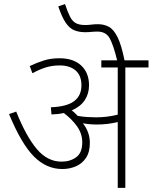

<svg xmlns="http://www.w3.org/2000/svg" viewBox="-20 -916 744 936"><path d="M418 -219Q418 -174 399 -146Q380 -118 349.5 -105Q319 -92 284 -92Q206 -92 145 -153.5Q84 -215 24 -360L59 -372Q107 -252 159 -190Q211 -128 280 -128Q322 -128 351.5 -149.5Q381 -171 381 -222Q381 -264 356 -299.5Q331 -335 291 -365Q263 -359 231 -358L228 -393Q306 -396 341.5 -423Q377 -450 377 -500Q377 -548 348.5 -572.5Q320 -597 271 -597Q235 -597 204 -587.5Q173 -578 138 -559L125 -594Q161 -611 194.5 -621.5Q228 -632 270 -632Q338 -632 376 -596.5Q414 -561 414 -500Q414 -459 393 -427.5Q372 -396 330 -378Q345 -366 359 -351Q382 -347 405 -345.5Q428 -344 448 -344Q473 -344 499.5 -347Q526 -350 554 -357V-587H474V-622H551Q533 -696 515 -729Q497 -762 455 -762Q439 -762 425 -760.5Q411 -759 396 -759Q365 -759 342 -768.5Q319 -778 300.5 -805Q282 -832 264 -885L297 -896Q310 -857 321.5 -834.5Q333 -812 350 -803Q367 -794 396 -794Q409 -794 425 -796Q441 -798 458 -798Q487 -798 510.5 -785.5Q534 -773 553 -735Q572 -697 587 -622H704V-587H591V0H554V-321Q529 -315 504 -312Q479 -309 454 -309Q416 -309 384 -315Q400 -295 409 -271Q418 -247 418 -219Z"/></svg>

Font: Noto Sans Devanagari ExtraLight
Style: Regular
Weight: 200
Designer: Jelle Bosma - Monotype Design Team
Foundry: Monotype Imaging Inc.
Version: Version 2.004; ttfautohint (v1.8.4.7-5d5b)